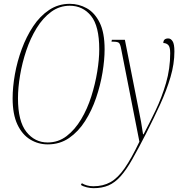

<svg xmlns="http://www.w3.org/2000/svg" viewBox="-20 -744 947 1004"><path d="M230 11Q180 11 138 -14.5Q96 -40 71 -93Q46 -146 46 -230Q46 -289 58 -356Q70 -423 94 -488Q118 -553 153.5 -606.5Q189 -660 237 -692Q285 -724 345 -724Q392 -724 433.5 -701Q475 -678 501 -626Q527 -574 527 -486Q527 -431 516 -364.5Q505 -298 482.5 -232Q460 -166 425 -111Q390 -56 341.5 -22.5Q293 11 230 11ZM229 1Q285 1 328.5 -32.5Q372 -66 404.5 -120.5Q437 -175 457.5 -240Q478 -305 488.5 -369.5Q499 -434 499 -486Q499 -608 456 -661Q413 -714 345 -714Q291 -714 247.5 -682Q204 -650 171.5 -597Q139 -544 117.5 -480Q96 -416 85 -350.5Q74 -285 74 -230Q74 -110 118 -54.5Q162 1 229 1ZM469 240Q453 240 434 235.5Q415 231 403 223L408 214Q419 221 434.5 225.5Q450 230 468 230Q519 230 557.5 208.5Q596 187 631.5 136Q667 85 709 -3L614 -486Q609 -515 601 -520.5Q593 -526 573 -526H563L565 -536H633L705 -172Q712 -138 717.5 -107.5Q723 -77 728 -42H731Q761 -99 793.5 -166.5Q826 -234 848 -309.5Q870 -385 870 -466Q870 -499 859.5 -509Q849 -519 834 -519Q834 -543 860 -543Q873 -543 882.5 -528.5Q892 -514 892 -475Q892 -410 871.5 -340.5Q851 -271 817.5 -198Q784 -125 745 -48Q703 34 671.5 89.5Q640 145 610.5 178Q581 211 547.5 225.5Q514 240 469 240Z"/></svg>

Font: Noto Serif Display ExtraCondensed Thin
Style: Italic
Weight: 100
Width: 2
Italic angle: -12°
Designer: Monotype Design Team
Foundry: Monotype Imaging Inc.
Version: Version 2.009